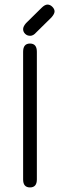

<svg xmlns="http://www.w3.org/2000/svg" viewBox="-20 -820 265 847"><path d="M163.1 -785.2Q177.7 -799.8 189.5 -799.8Q201.2 -799.8 210.9 -790Q220.7 -780.3 220.7 -769.5Q220.7 -758.8 207 -743.2L139.6 -676.8Q127 -662.1 113.3 -662.1Q99.6 -662.1 90.8 -670.9Q82 -679.7 82 -691.4Q82 -703.1 94.7 -717.8ZM142.6 -28.3Q142.6 6.8 112.3 6.8Q82 6.8 82 -28.3V-591.8Q82 -627.9 112.3 -627.9Q142.6 -627.9 142.6 -591.8Z"/></svg>

Font: Jura
Style: Medium
Weight: 500
Version: Version 2.6.1